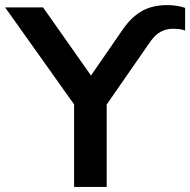

<svg xmlns="http://www.w3.org/2000/svg" viewBox="-46 -734 747 754"><path d="M245 0V-363L272 -286L-26 -705H123L325 -418H298L438 -621Q471 -668 512 -691Q553 -714 611 -714Q631 -714 649.5 -711Q668 -708 681 -703V-614Q671 -618 659.5 -619.5Q648 -621 632 -621Q608 -621 586.5 -610Q565 -599 546 -573L347 -286L373 -363V0Z"/></svg>

Font: NunitoSans3
Style: Bold
Weight: 700
Designer: Vernon Adams
Foundry: Vernon Adams
Version: Version 3.101;gftools[0.9.27]